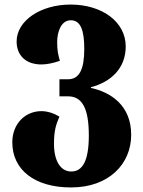

<svg xmlns="http://www.w3.org/2000/svg" viewBox="-20 -569 630 843"><path d="M292 254C458 254 556 151 556 23C556 -106 467 -164 379 -183V-186C467 -209 532 -269 532 -365C532 -474 427 -549 290 -549C158 -549 53 -478 53 -387C53 -325 94 -286 162 -286C186 -286 214 -292 243 -302C235 -329 231 -348 231 -384C231 -429 248 -480 291 -480C335 -480 350 -434 350 -354C350 -266 329 -221 279 -221H241V-146H279C342 -146 370 -91 370 26C370 138 342 184 293 184C246 184 217 138 217 62C217 5 226 -23 241 -57C216 -72 188 -81 162 -81C91 -81 34 -26 34 56C34 175 130 254 292 254Z"/></svg>

Font: Noto Serif Georgian SemiCondensed Black
Style: Regular
Weight: 900
Width: 4
Designer: Monotype Design Team, Akaki Razmadze
Foundry: Google LLC
Version: Version 2.003